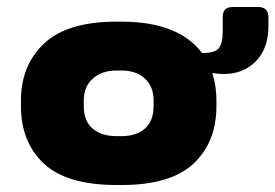

<svg xmlns="http://www.w3.org/2000/svg" viewBox="-20 -520 789 550"><path d="M749 -470V-446Q749 -381 713 -344.5Q677 -308 621 -308Q604 -308 588 -311Q600 -274 600 -232V-216Q600 -113 534.5 -51.5Q469 10 328 10H314Q171 10 105.5 -51.5Q40 -113 40 -216V-232Q40 -333 106.5 -395.5Q173 -458 314 -458H328Q491 -458 559 -368Q595 -368 606.5 -381.5Q618 -395 618 -431V-470Q618 -486 625 -493Q632 -500 648 -500H719Q749 -500 749 -470ZM420 -232Q420 -272 395 -295Q370 -318 328 -318H314Q272 -318 246 -295Q220 -272 220 -232V-216Q220 -173 245.5 -151.5Q271 -130 314 -130H328Q371 -130 395.5 -152Q420 -174 420 -216Z"/></svg>

Font: Dashboard
Style: Regular
Weight: 400
Designer: jaiki
Version: Version 1.000